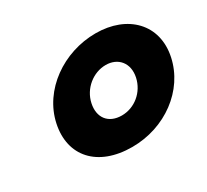

<svg xmlns="http://www.w3.org/2000/svg" viewBox="-114 -703 963 892"><g transform="rotate(-30 367.5 -256.5)"><path d="M113.9 -256C80.3 -98 180.3 15 365.3 15C542.3 15 695.3 -98 728.9 -256C762.9 -416 650.7 -528 480.7 -528C307.7 -528 147.9 -416 113.9 -256ZM301.9 -256C317 -327 380.6 -377 447.6 -377C513.6 -377 556 -327 540.9 -256C526 -186 465.4 -136 396.4 -136C324.4 -136 287 -186 301.9 -256Z"/></g></svg>

Font: Hussar Nova
Style: 76
Weight: 700
Foundry: Cannot Into Space Fonts
Version: Version 0.99